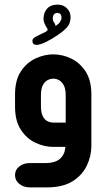

<svg xmlns="http://www.w3.org/2000/svg" viewBox="-20 -635 463 830"><path d="M138 -441Q120 -441 120 -459Q120 -468 134 -476Q150 -484 162 -490Q174 -496 177 -497Q181 -500 183.5 -502Q186 -504 186 -507Q186 -510 183 -514Q176 -525 172.5 -533.5Q169 -542 168 -552Q168 -580 183.5 -597.5Q199 -615 230 -615Q253 -615 269 -599.5Q285 -584 285 -561Q285 -546 280 -533.5Q275 -521 261 -508Q251 -498 227.5 -482Q204 -466 178.5 -453.5Q153 -441 138 -441ZM220 -523Q234 -531 240 -541Q246 -551 246 -558Q246 -568 241.5 -573.5Q237 -579 227 -579Q218 -579 213 -572.5Q208 -566 208 -558Q208 -544 213.5 -538Q219 -532 220 -523ZM263 0H210Q172 0 134 -17.5Q96 -35 70.5 -73.5Q45 -112 45 -174V-226Q45 -289 70.5 -327Q96 -365 134 -382.5Q172 -400 210 -400Q249 -400 286.5 -382.5Q324 -365 349.5 -327Q375 -289 375 -226V-5Q375 40 355 81.5Q335 123 293 149Q251 175 183 175H108Q82 175 63.5 160Q45 145 45 122Q45 99 63.5 84.5Q82 70 108 70H174Q199 70 215.5 64.5Q232 59 241 50Q250 41 255 31Q260 21 261 11ZM264 -105V-223Q264 -251 255.5 -266.5Q247 -282 235 -288.5Q223 -295 211 -295Q198 -295 185.5 -288.5Q173 -282 165 -266.5Q157 -251 157 -223V-176Q157 -148 165 -132.5Q173 -117 185.5 -111Q198 -105 211 -105Z"/></svg>

Font: Beiruti
Style: Bold
Weight: 700
Designer: Arlette Boutros
Foundry: Boutros
Version: Version 1.41